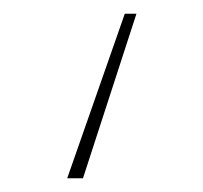

<svg xmlns="http://www.w3.org/2000/svg" viewBox="-20 -119 296 280"><path d="M179 -99 101 141H78L162 -99Z"/></svg>

Font: Fira Sans Condensed Thin
Style: Regular
Weight: 250
Width: 3
Designer: Carrois Corporate & Edenspiekermann AG
Foundry: Carrois Corporate GbR & Edenspiekermann AG
Version: Version 4.203